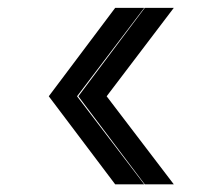

<svg xmlns="http://www.w3.org/2000/svg" viewBox="-20 -570 573 494"><path d="M352.5 -95.7 181.6 -322.3 352.5 -549.8H427.2L254.4 -322.3L427.2 -95.7ZM276.4 -95.7 105.5 -322.3 276.4 -549.8H351.1L178.2 -322.3L351.1 -95.7Z"/></svg>

Font: Giphurs Light
Style: Regular
Weight: 300
Version: Version 0.920; ttfautohint (v1.8.4.7-5d5b)